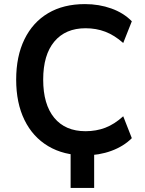

<svg xmlns="http://www.w3.org/2000/svg" viewBox="-20 -749 707 938"><path d="M325 169V-62H440V169ZM395 10Q291 10 215.5 -35Q140 -80 99.5 -163Q59 -246 59 -360Q59 -474 99.5 -557Q140 -640 215 -684.5Q290 -729 395 -729Q464 -729 524 -707.5Q584 -686 624 -645L582 -539Q539 -577 494.5 -594Q450 -611 398 -611Q300 -611 245.5 -546Q191 -481 191 -360Q191 -239 245 -173.5Q299 -108 398 -108Q450 -108 494.5 -125Q539 -142 582 -181L624 -74Q584 -34 524 -12Q464 10 395 10Z"/></svg>

Font: Nunitoga
Style: Bold
Weight: 700
Designer: Vernon Adams
Foundry: Vernon Adams
Version: Version 1.0